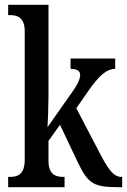

<svg xmlns="http://www.w3.org/2000/svg" viewBox="-20 -780 529 800"><path d="M14 0H249V-43H243C214 -43 182 -51 182 -110V-193L230 -260L304 -104C348 -12 372 0 477 0H489V-43H485C454 -43 432 -74 403 -128L298 -329L348 -401C389 -460 422 -493 460 -493V-536H274V-493C300 -493 314 -485 314 -468C314 -455 308 -433 277 -391L178 -250C179 -256 182 -341 182 -375V-760H14V-717H23C51 -717 83 -708 83 -650V-114C83 -52 52 -43 23 -43H14Z"/></svg>

Font: Noto Serif Georgian ExtraCondensed Medium
Style: Regular
Weight: 500
Width: 2
Designer: Monotype Design Team, Akaki Razmadze
Foundry: Google LLC
Version: Version 2.003